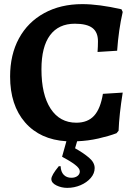

<svg xmlns="http://www.w3.org/2000/svg" viewBox="-20 -674 656 931"><path d="M479 -219 575 -225Q558 -119 555 -40L545 -28Q508 -14 457.5 -2.5Q407 9 354 11L344 45Q385 68 412 91Q439 114 439 141Q439 167 420 189Q401 211 370.5 224Q340 237 306 237Q278 237 253.5 225Q229 213 229 194Q229 176 265 132H274Q275 159 289 173.5Q303 188 326 188Q344 188 355.5 179.5Q367 171 367 157Q367 142 343 124Q319 106 281 86L302 11Q174 3 101.5 -80.5Q29 -164 29 -303Q29 -409 72 -488Q115 -567 194.5 -610.5Q274 -654 379 -654Q459 -654 569 -629L575 -616Q555 -529 548 -428L453 -422Q455 -449 455 -474Q455 -518 428 -538.5Q401 -559 343 -559Q264 -559 222.5 -503Q181 -447 181 -338Q181 -215 225.5 -147Q270 -79 350 -79Q405 -79 436 -112.5Q467 -146 479 -219Z"/></svg>

Font: Alegreya
Style: Bold
Weight: 700
Designer: Juan Pablo del Peral
Foundry: Huerta Tipografica
Version: Version 2.008; ttfautohint (v1.8)